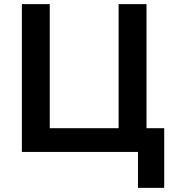

<svg xmlns="http://www.w3.org/2000/svg" viewBox="-20 -735 853 929"><path d="M85.8 0V-715H220.8V-32.3L148.3 -114.8H620.3L553.9 -32.3V-715H688.9V0ZM647.6 174V-114.8H774.5V174Z"/></svg>

Font: Wix Madefor Display
Style: Regular
Weight: 400
Designer: Dalton Maag Ltd
Foundry: Dalton Maag Ltd
Version: Version 3.100